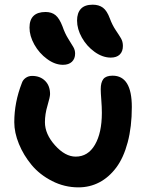

<svg xmlns="http://www.w3.org/2000/svg" viewBox="-20 -810 649 820"><path d="M453.1 -564Q418.5 -564 384.5 -588.1Q350.6 -612.3 329.8 -649.2Q309.1 -686 309.1 -722.2Q309.1 -754.4 325.4 -772.2Q341.8 -790 376 -790Q402.3 -790 419.7 -777.1Q437 -764.2 449.2 -731Q459.5 -703.1 474.1 -681.4Q488.8 -659.7 496.8 -646Q504.9 -632.3 504.9 -613.8Q504.9 -590.3 491.5 -577.1Q478 -564 453.1 -564ZM249 -533.2Q214.8 -533.2 181.2 -557.9Q147.5 -582.5 126.7 -619.6Q106 -656.7 106 -691.9Q106 -758.8 174.8 -758.8Q200.7 -758.8 217.3 -745.1Q233.9 -731.4 247.1 -696.8Q257.3 -667 271.5 -644.5Q285.6 -622.1 293.2 -609.1Q300.8 -596.2 300.8 -581.1Q300.8 -559.1 287.1 -546.1Q273.4 -533.2 249 -533.2ZM314.9 -9.8Q255.4 -9.8 202.4 -36.9Q149.4 -64 115 -105.5Q80.6 -147 60.8 -195.3Q41 -243.7 41 -288.1Q41 -372.6 73.2 -455.1Q77.6 -468.8 89.6 -477.3Q101.6 -485.8 117.2 -485.8Q151.4 -485.8 172.6 -464.8Q193.8 -443.8 193.8 -408.2Q193.8 -396 182.9 -359.4Q171.9 -322.8 171.9 -288.1Q171.9 -237.3 215.1 -189.2Q258.3 -141.1 303.2 -141.1Q356 -141.1 385.5 -191.9Q415 -242.7 415 -328.1Q415 -352.5 412.6 -383.3Q410.2 -414.1 410.2 -429.2Q410.2 -458 421.4 -472.4Q432.6 -486.8 460.9 -486.8Q543 -486.8 543 -353Q543 -268.6 525.4 -202.4Q507.8 -136.2 476.6 -94.5Q445.3 -52.7 404.3 -31.2Q363.3 -9.8 314.9 -9.8Z"/></svg>

Font: Shantell Sans Irregular
Style: Regular
Weight: 600
Designer: Stephen Nixon, Anya Danilova, Shantell Martin
Foundry: Arrow Type
Version: Version 1.006;[9816181b4]